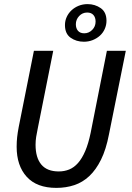

<svg xmlns="http://www.w3.org/2000/svg" viewBox="-20 -902 640 934"><path d="M254 12Q159 12 110 -42Q61 -96 61 -188Q61 -213 63.5 -235.5Q66 -258 71 -284L145 -655H239L164 -279Q159 -256 156 -236.5Q153 -217 153 -198Q153 -135 181 -101.5Q209 -68 266 -68Q293 -68 316.5 -77.5Q340 -87 359.5 -109Q379 -131 394.5 -167Q410 -203 421 -256L500 -655H592L510 -248Q496 -175 471.5 -125.5Q447 -76 414.5 -45.5Q382 -15 341.5 -1.5Q301 12 254 12ZM388 -699Q351 -699 323.5 -718.5Q296 -738 296 -780Q296 -801 304.5 -819.5Q313 -838 328 -852Q343 -866 363 -874Q383 -882 406 -882Q442 -882 470 -862.5Q498 -843 498 -801Q498 -780 489.5 -761Q481 -742 466 -728.5Q451 -715 431 -707Q411 -699 388 -699ZM390 -740Q412 -740 428.5 -756.5Q445 -773 445 -797Q445 -817 434.5 -829Q424 -841 404 -841Q381 -841 365 -824Q349 -807 349 -784Q349 -764 359.5 -752Q370 -740 390 -740Z"/></svg>

Font: Source Code Pro Medium
Style: Italic
Weight: 500
Italic angle: -11°
Monospace: yes
Designer: Paul D. Hunt, Teo Tuominen
Foundry: Adobe Systems Incorporated
Version: Version 1.050;PS 1.000;hotconv 16.6.51;makeotf.lib2.5.65220